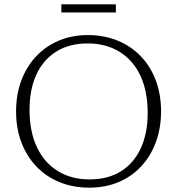

<svg xmlns="http://www.w3.org/2000/svg" viewBox="-20 -854 816 884"><path d="M384.5 -692.5Q459.5 -692.5 521.5 -667Q583.5 -641.5 628.2 -595Q673 -548.5 697.2 -484Q721.5 -419.5 721.5 -341.5Q721.5 -263.5 697.5 -199Q673.5 -134.5 629.5 -87.5Q585.5 -40.5 525 -15.2Q464.5 10 391.5 10Q316.5 10 254.5 -15.2Q192.5 -40.5 147.8 -87.2Q103 -134 78.5 -198.5Q54 -263 54 -340.5Q54 -419 78.2 -483.5Q102.5 -548 146.5 -594.8Q190.5 -641.5 251 -667Q311.5 -692.5 384.5 -692.5ZM392 -28Q478 -28 537.8 -66Q597.5 -104 628.8 -172.8Q660 -241.5 660 -333Q660 -435 625.8 -506.8Q591.5 -578.5 529.2 -616.2Q467 -654 384 -654Q298.5 -654 238.5 -616.2Q178.5 -578.5 147.2 -510Q116 -441.5 116 -349.5Q116 -247.5 150.2 -175.8Q184.5 -104 246.8 -66Q309 -28 392 -28ZM262.5 -796.5V-834H513.5V-796.5Z"/></svg>

Font: Newsreader Light
Style: Regular
Weight: 300
Designer: Hugues Gentile
Foundry: Production Type
Version: Version 1.003